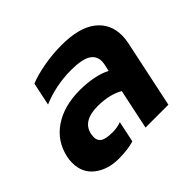

<svg xmlns="http://www.w3.org/2000/svg" viewBox="-137 -716 897 897"><g transform="rotate(-45 312.0 -267.5)"><path d="M12 -125Q12 -146 16 -163Q34 -247 103.5 -294Q173 -341 277 -341Q323 -341 364.5 -333Q406 -325 436 -309L441 -330Q446 -350 446 -363Q446 -400 415 -418Q384 -436 313 -436Q264 -436 215 -426Q166 -416 125 -398L149 -512Q186 -528 246 -539Q306 -550 365 -550Q481 -550 539.5 -505Q598 -460 598 -382Q598 -358 592 -331L522 0H371L413 -199Q361 -229 283 -229Q185 -229 170 -159Q168 -145 168 -139Q168 -115 186 -104Q204 -93 246 -93Q279 -93 304 -103L282 2Q240 15 179 15Q108 15 60 -22Q12 -59 12 -125Z"/></g></svg>

Font: Prompt Semibold
Style: Italic
Weight: 600
Italic angle: -12°
Designer: Katatrad Team
Foundry: CadsonDemak
Version: Version 1.000